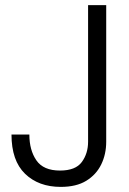

<svg xmlns="http://www.w3.org/2000/svg" viewBox="-20 -725 507 752"><path d="M218 7Q131 7 78 -44.5Q25 -96 25 -198H95Q95 -137 122.5 -97Q150 -57 215 -57Q276 -57 300.5 -90.5Q325 -124 325 -170V-705H396V-170Q396 -121 376.5 -81Q357 -41 318 -17Q279 7 218 7Z"/></svg>

Font: Ulagadi Sans Light
Style: Regular
Weight: 300
Designer: Ninad Kale (Devanagari), Jonny Pinhorn (Latin)
Foundry: Indian Type Foundry
Version: Version 3.01;March 29, 2020;FontCreator 12.0.0.2522 64-bit; 